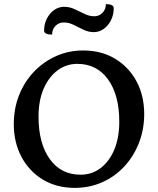

<svg xmlns="http://www.w3.org/2000/svg" viewBox="-20 -900 767 932"><path d="M343 12Q255 12 188.5 -28Q122 -68 84.5 -138Q47 -208 47 -297Q47 -374 73 -439Q99 -504 145.5 -552.5Q192 -601 253 -628Q314 -655 384 -655Q472 -655 538.5 -615Q605 -575 642.5 -505.5Q680 -436 680 -346Q680 -272 654.5 -206.5Q629 -141 583.5 -92Q538 -43 476.5 -15.5Q415 12 343 12ZM371 -52Q427 -52 469.5 -85Q512 -118 535.5 -175.5Q559 -233 559 -309Q559 -439 504.5 -514.5Q450 -590 355 -590Q302 -590 259.5 -558.5Q217 -527 192 -469.5Q167 -412 167 -334Q167 -204 221.5 -128Q276 -52 371 -52ZM289 -791Q266 -791 249.5 -774.5Q233 -758 233 -732Q194 -732 194 -752Q194 -783 207.5 -809.5Q221 -836 243 -851.5Q265 -867 291 -867Q318 -867 342.5 -855.5Q367 -844 390.5 -832.5Q414 -821 438 -821Q461 -821 477.5 -838Q494 -855 494 -880Q532 -880 532 -860Q532 -829 519 -802.5Q506 -776 484 -760Q462 -744 435 -744Q409 -744 384.5 -756Q360 -768 337 -779.5Q314 -791 289 -791Z"/></svg>

Font: Petrona SemiBold
Style: Regular
Weight: 600
Designer: Ringo R. Seeber
Foundry: Ringo R. Seeber
Version: Version 2.001; ttfautohint (v1.8.3)